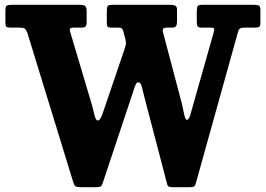

<svg xmlns="http://www.w3.org/2000/svg" viewBox="-20 -770 1108 800"><path d="M408 -298 497.5 -561Q502.5 -576 504.2 -584.8Q506 -593.5 502.5 -606.5L493.5 -640.5Q491 -649.5 486.5 -652.2Q482 -655 470 -655H444Q430.5 -655 427.8 -659.5Q425 -664 425 -678V-722Q425 -740 428.8 -745Q432.5 -750 450.5 -750H689Q701 -750 709.2 -746.8Q717.5 -743.5 717.5 -730.5V-682.5Q717.5 -666 713 -660.5Q708.5 -655 698 -655H678Q664.5 -655 660.2 -650.8Q656 -646.5 660 -632.5L736.5 -343Q740.5 -328.5 743.5 -311.8Q746.5 -295 750.2 -282.8Q754 -270.5 759 -270.5Q762.5 -270.5 766.5 -276Q770.5 -281.5 774.5 -296.5L869 -630.5Q873.5 -645.5 872.2 -650.2Q871 -655 856 -655H818.5Q807.5 -655 803.8 -659.5Q800 -664 800 -679.5V-723Q800 -740.5 804 -745.2Q808 -750 825 -750H1037.5Q1052.5 -750 1058.8 -746.8Q1065 -743.5 1065 -728V-676.5Q1065 -662 1060.5 -658.5Q1056 -655 1041.5 -655H1002.5Q983 -655 978.2 -650Q973.5 -645 970 -631L796 -6.5Q792.5 5.5 787.5 7.8Q782.5 10 766.5 10H703Q685.5 10 681 5.8Q676.5 1.5 674 -12L581.5 -366Q576 -387.5 571.2 -407.2Q566.5 -427 556 -427Q546 -427 537.5 -396L409.5 -12Q406 1 401.5 5.5Q397 10 377.5 10H319Q300 10 294.5 6Q289 2 285 -11.5L94.5 -631.5Q89 -646.5 83.2 -650.8Q77.5 -655 56.5 -655H24.5Q10.5 -655 6.5 -658.5Q2.5 -662 2.5 -676V-725.5Q2.5 -742.5 7.8 -746.2Q13 -750 29 -750H310Q327 -750 334 -745.5Q341 -741 341 -723V-679Q341 -664 336.2 -659.5Q331.5 -655 321 -655H287Q275 -655 272 -651Q269 -647 273.5 -633.5L360 -343Q365 -327.5 368.8 -310.2Q372.5 -293 376.8 -280.5Q381 -268 387 -268Q393.5 -268 398.2 -276Q403 -284 408 -298Z"/></svg>

Font: Besley* Narrow
Style: Bold
Weight: 700
Width: 4
Designer: Owen Earl
Foundry: indestructible type*
Version: Version 3.000; ttfautohint (v1.8.3)